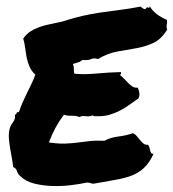

<svg xmlns="http://www.w3.org/2000/svg" viewBox="-20 -617 586 650"><path d="M544.9 -549.8Q545.9 -543 545.4 -539.6Q544.9 -536.1 544.4 -533.2Q543.9 -530.3 543.9 -526.9Q543.9 -523.4 545.9 -516.6Q525.4 -483.4 498.5 -471.2Q471.7 -459 440.4 -453.6Q409.2 -448.2 376.5 -442.4Q343.8 -436.5 311.5 -417Q298.8 -421.9 288.6 -417Q278.3 -412.1 258.8 -414.1Q252.9 -408.2 244.1 -405.8Q235.4 -403.3 226.6 -400.4Q230.5 -391.6 230 -382.3Q229.5 -373 232.4 -367.2Q266.6 -364.3 308.1 -368.2Q349.6 -372.1 389.6 -373Q390.6 -368.2 388.7 -366.7Q386.7 -365.2 387.7 -361.3Q394.5 -356.4 401.4 -349.1Q408.2 -341.8 415 -335Q421.9 -328.1 429.2 -323.7Q436.5 -319.3 446.3 -320.3Q450.2 -312.5 451.7 -303.2Q453.1 -293.9 449.2 -284.2Q433.6 -273.4 418 -262.2Q402.3 -251 385.3 -242.2Q368.2 -233.4 349.1 -228Q330.1 -222.7 306.6 -223.6Q301.8 -223.6 299.3 -223.6Q296.9 -223.6 293 -226.6Q285.2 -221.7 271 -223.6Q256.8 -225.6 249 -220.7Q238.3 -225.6 223.1 -225.1Q208 -224.6 196.3 -228.5Q180.7 -208 168 -184.6Q155.3 -161.1 145.5 -134.8Q178.7 -129.9 200.7 -130.9Q222.7 -131.8 242.2 -134.3Q261.7 -136.7 282.2 -139.2Q302.7 -141.6 334 -140.6Q353.5 -151.4 380.4 -154.8Q407.2 -158.2 429.7 -166Q437.5 -163.1 443.4 -155.8Q449.2 -148.4 454.6 -142.1Q460 -135.7 465.8 -130.9Q471.7 -126 480.5 -127Q484.4 -123 485.8 -117.7Q487.3 -112.3 488.3 -107.4Q489.3 -102.5 491.7 -99.1Q494.1 -95.7 500 -96.7Q485.4 -64.5 466.3 -47.4Q447.3 -30.3 422.9 -21.5Q398.4 -12.7 368.7 -7.8Q338.9 -2.9 302.7 3.9Q293.9 5.9 288.1 3.4Q282.2 1 274.4 1Q252 5.9 220.7 9.8Q189.5 13.7 157.2 12.7Q125 11.7 95.7 4.4Q66.4 -2.9 47.9 -21.5Q40 -28.3 37.6 -37.6Q35.2 -46.9 24.4 -51.8Q23.4 -64.5 20.5 -80.1Q17.6 -95.7 14.6 -112.8Q11.7 -129.9 10.3 -146.5Q8.8 -163.1 11.7 -176.8Q14.6 -191.4 23.9 -203.1Q33.2 -214.8 30.3 -228.5Q35.2 -229.5 36.1 -233.9Q37.1 -238.3 43.9 -237.3Q49.8 -254.9 56.6 -270.5Q63.5 -286.1 70.8 -300.8Q78.1 -315.4 85.4 -330.6Q92.8 -345.7 99.6 -364.3Q85.9 -377 79.6 -392.1Q73.2 -407.2 70.3 -422.4Q67.4 -437.5 65.4 -453.6Q63.5 -469.7 58.6 -486.3Q68.4 -501 82.5 -510.3Q96.7 -519.5 113.3 -525.4Q129.9 -531.2 149.4 -535.2Q168.9 -539.1 190.4 -543.9Q229.5 -556.6 260.3 -563.5Q291 -570.3 320.8 -574.7Q350.6 -579.1 382.8 -583Q415 -586.9 456.1 -594.7Q464.8 -585.9 472.7 -585.9Q476.6 -594.7 481.9 -591.3Q487.3 -587.9 486.3 -596.7Q496.1 -580.1 511.2 -568.8Q526.4 -557.6 544.9 -549.8Z"/></svg>

Font: Permanent Marker
Style: Regular
Weight: 400
Designer: Font Diner, Inc
Foundry: Font Diner, Inc
Version: Version 1.000